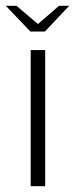

<svg xmlns="http://www.w3.org/2000/svg" viewBox="-46 -643 259 663"><path d="M-26 -623H11L85 -560L158 -623H193L109 -534H59ZM60 -470H110V0H60Z"/></svg>

Font: Smooch Sans Thin
Style: Regular
Weight: 400
Version: Version 1.010